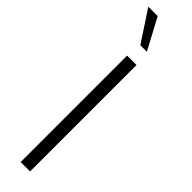

<svg xmlns="http://www.w3.org/2000/svg" viewBox="-308 -870 852 852"><g transform="rotate(45 118.5 -444.0)"><path d="M89 0V-668H148V0ZM98 -742 2 -888H61L139 -742Z"/></g></svg>

Font: Celebes Light
Style: Regular
Weight: 300
Designer: Anugrah Pasau
Foundry: Lafontype
Version: Version 1.000; ttfautohint (v1.8.4)